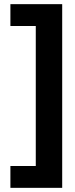

<svg xmlns="http://www.w3.org/2000/svg" viewBox="-20 -807 359 923"><path d="M30 -9H152V-682H30V-787H279V96H30Z"/></svg>

Font: Prompt Medium
Style: Regular
Weight: 500
Designer: Katatrad Team
Foundry: CadsonDemak
Version: Version 1.001